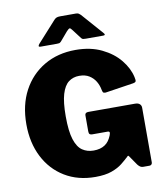

<svg xmlns="http://www.w3.org/2000/svg" viewBox="-102 -1046 965 1138"><g transform="rotate(-10 380.5 -477.0)"><path d="M380 10Q275 10 196 -38Q117 -86 73.5 -171.5Q30 -257 30 -368Q30 -484 76 -570Q122 -656 204 -704Q286 -752 393 -752Q483 -752 550 -719.5Q617 -687 657.5 -637Q698 -587 710 -533Q715 -512 711.5 -506Q708 -500 696 -498L525 -472Q513 -472 510 -477Q507 -482 505 -492Q500 -520 486 -543.5Q472 -567 448 -582Q424 -597 388 -597Q351 -597 324 -576.5Q297 -556 282.5 -507.5Q268 -459 268 -374Q268 -284 284 -234.5Q300 -185 329 -165.5Q358 -146 396 -146Q417 -146 434 -150.5Q451 -155 464.5 -164Q478 -173 487.5 -186Q497 -199 504 -216L507 -225Q513 -242 498 -242H404Q394 -242 389 -246.5Q384 -251 384 -264V-360Q384 -377 405 -377H685Q704 -377 713.5 -368.5Q723 -360 723 -346V-17Q723 -10 718.5 -5Q714 0 706 0H668Q659 0 651.5 -4.5Q644 -9 636 -19L596 -77Q594 -80 591.5 -80Q589 -80 585 -75Q567 -58 542 -38Q517 -18 478 -4Q439 10 380 10ZM438 -816 397 -870Q387 -884 381.5 -884Q376 -884 363 -870L317 -816Q310 -809 305.5 -808Q301 -807 291 -807H192Q183 -807 182.5 -812Q182 -817 189 -825L301 -949Q308 -957 316 -960.5Q324 -964 338 -964H433Q444 -964 450 -960Q456 -956 461 -951L572 -825Q589 -807 570 -807H465Q456 -807 449.5 -808Q443 -809 438 -816Z"/></g></svg>

Font: Libre Franklin Black
Style: Regular
Weight: 900
Designer: Pablo Impallari, Rodrigo Fuenzalida, Nhung Nguyen
Foundry: Impallari Type
Version: Version 3.000